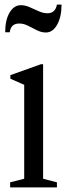

<svg xmlns="http://www.w3.org/2000/svg" viewBox="-20 -813 287 833"><path d="M24 0V-22L85 -37.5V-445L25 -471.5V-487L158 -534.5H167V-37.5L227 -22V0ZM179 -672Q159.5 -672 140.2 -681.8Q121 -691.5 101.8 -701.2Q82.5 -711 64 -711Q26.5 -711 22.5 -673H2.5Q2.5 -726 21.5 -758.2Q40.5 -790.5 70.5 -790.5Q89 -790.5 108.8 -781.8Q128.5 -773 148.2 -764.2Q168 -755.5 186 -755.5Q220 -755.5 227 -793H247Q247 -740 228 -706Q209 -672 179 -672Z"/></svg>

Font: Libre Caslon Condensed
Style: Regular
Weight: 400
Designer: Pablo Impallari, Rodrigo Fuenzalida, Katja Schimmel, Ertekin Erdin
Foundry: Pablo Impallari, Rodrigo Fuenzalida
Version: Version 2.000; ttfautohint (v1.8.4.7-5d5b);gftools[0.9.33]